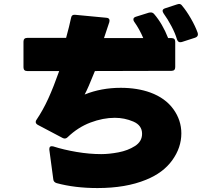

<svg xmlns="http://www.w3.org/2000/svg" viewBox="-20 -891 1040 973"><path d="M893 -677Q882 -677 877 -691Q868 -722 849 -758Q830 -794 809 -823Q804 -831 804 -836Q804 -845 817 -849L878 -869Q884 -871 887 -871Q897 -871 903 -862Q925 -836 947.5 -797Q970 -758 982 -724L983 -717Q983 -705 969 -700L901 -678Q898 -677 893 -677ZM250 17 230 -132V-136Q230 -150 242 -150L250 -149Q303 -132 368 -121Q433 -110 493 -110Q533 -110 580.5 -119Q628 -128 664 -151Q700 -174 700 -213Q700 -256 655.5 -275Q611 -294 562 -294Q502 -294 438.5 -270Q375 -246 323 -196Q316 -189 308 -189Q303 -189 297 -192L172 -258Q161 -264 161 -273Q161 -279 165 -284Q198 -333 224.5 -391Q251 -449 280 -531H118Q99 -531 99 -550V-680Q99 -699 118 -699H315Q332 -761 340 -800Q343 -818 361 -816L519 -801Q535 -800 535 -787L534 -779L507 -698H706Q687 -743 660 -781Q656 -786 656 -793Q656 -802 668 -806L735 -827Q738 -828 744 -828Q754 -828 761 -820Q804 -770 832 -698H849Q868 -698 868 -679V-551Q868 -532 849 -532L461 -531Q425 -441 409 -412Q493 -446 592 -446Q676 -446 742 -422Q818 -394 858.5 -338Q899 -282 899 -215Q899 -143 853 -79Q807 -15 720 20Q618 62 474 62Q359 62 267 37Q251 32 250 17Z"/></svg>

Font: LINE Seed JP_TTF ExtraBold
Style: Regular
Weight: 800
Designer: LY Corporation & Fontrix & Fontworks
Version: Version 1.015